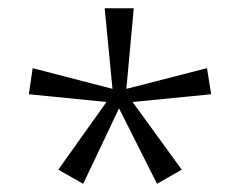

<svg xmlns="http://www.w3.org/2000/svg" viewBox="-20 -780 591 471"><path d="M308.1 -759.8 290 -562 487.8 -612.8 498 -548.8 305.2 -529.8 425.8 -363.8 365.2 -329.1 272 -514.2 184.1 -329.1 123 -363.8 241.2 -529.8 50.8 -548.8 60.1 -612.8 255.9 -562 236.8 -759.8Z"/></svg>

Font: CAA NEO Sans Light
Style: Regular
Weight: 300
Version: Version 1.10